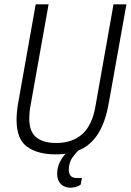

<svg xmlns="http://www.w3.org/2000/svg" viewBox="-20 -706 608 893"><path d="M239 12Q155 12 106 -23.5Q57 -59 57 -149Q57 -166 59 -187Q61 -208 65 -230L146 -686H206L122 -215Q119 -200 117.5 -183.5Q116 -167 116 -155Q116 -95 148 -68Q180 -41 241 -41Q317 -41 363 -82.5Q409 -124 424 -212L508 -686H568L486 -227Q470 -137 436.5 -84.5Q403 -32 353.5 -10Q304 12 239 12ZM308 167Q292 167 278 160.5Q264 154 255 139.5Q246 125 246 102Q246 77 254.5 56.5Q263 36 277 18.5Q291 1 306 -12H348L347 -8Q334 3 317 26.5Q300 50 300 85Q300 101 308.5 111.5Q317 122 338 122H361L355 153Q344 161 331 164Q318 167 308 167Z"/></svg>

Font: Archivo Condensed ExtraLight
Style: Italic
Weight: 250
Width: 3
Italic angle: -10°
Designer: Hector Gatti
Foundry: Omnibus-Type
Version: Version 2.001